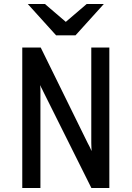

<svg xmlns="http://www.w3.org/2000/svg" viewBox="-20 -937 656 957"><path d="M91 0V-700H183L417 -224Q421 -217 427 -205Q433 -193 436.5 -184Q436 -198 435.5 -207.5Q435 -217 435 -224.5V-700H525V0H435.5L200 -472Q196 -480 190 -492.2Q184 -504.5 179.5 -513Q181.5 -501.5 181.5 -491.2Q181.5 -481 181.5 -472.5V0ZM259.5 -761 118.5 -917H204L308 -828L412 -917H497.5L356.5 -761Z"/></svg>

Font: Overpass Mono Medium
Style: Regular
Weight: 500
Monospace: yes
Designer: Delve Withrington, Dave Bailey
Foundry: Delve Fonts LLC
Version: Version 4.000